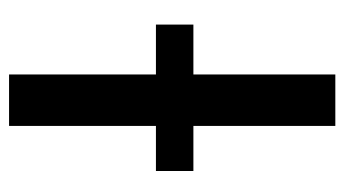

<svg xmlns="http://www.w3.org/2000/svg" viewBox="-190 -578 767 428"><g transform="rotate(-90 194.0 -363.5)"><path d="M242.5 -727.3V0H127.8V-727.3ZM353.7 -399.9V-316.4H27.3V-399.9Z"/></g></svg>

Font: Interface Medium
Style: Regular
Weight: 500
Designer: Rasmus Andersson
Foundry: rsms
Version: Version 1.8